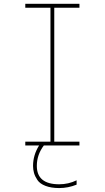

<svg xmlns="http://www.w3.org/2000/svg" viewBox="-20 -750 540 990"><path d="M206.1 0Q169.9 47.9 169.9 105.5Q169.9 200.2 285.2 200.2Q333 200.2 375 179.7V202.1Q331.1 219.7 285.2 219.7Q244.1 219.7 214.8 208.5Q185.5 197.3 172.9 178.2Q160.2 159.2 155.3 141.6Q150.4 124 150.4 105.5Q150.4 49.8 181.6 0H110.4V-19.5H240.2V-710H110.4V-730.5H389.6V-710H259.8V-19.5H389.6V0Z"/></svg>

Font: Mgen+ 1m thin
Style: Regular
Weight: 100
Designer: [Source Han Sans]
Ryoko NISHIZUKA  (kana & ideographs); Paul D. Hunt (Latin, Greek & Cyrillic); Wenlong ZHANG  (bopomofo
Version: Version 1.059.20150602